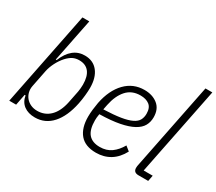

<svg xmlns="http://www.w3.org/2000/svg" viewBox="-135 -1018 1472 1307"><g transform="rotate(30 601.5 -364.0)"><path d="M182 -740H236L168 -401H175Q225 -524 327 -524Q393 -524 430 -477.5Q467 -431 467 -350Q467 -326 463.5 -290.5Q460 -255 453 -221Q430 -109 375.5 -48.5Q321 12 241 12Q188 12 154 -13.5Q120 -39 112 -87H105L88 0H34ZM232 -35Q292 -35 333 -75.5Q374 -116 390 -194L409 -289Q411 -301 412.5 -316Q414 -331 414 -345Q414 -410 387.5 -443.5Q361 -477 310 -477Q282 -477 260 -466Q238 -455 215 -430Q190 -402 172 -366.5Q154 -331 147 -296L121 -165Q116 -139 122 -115.5Q128 -92 143 -74Q158 -56 181 -45.5Q204 -35 232 -35Z M721 12Q636 12 594.5 -37Q553 -86 553 -175Q553 -201 556.5 -231.5Q560 -262 565 -289Q587 -399 647.5 -461.5Q708 -524 796 -524Q859 -524 900.5 -491Q942 -458 942 -393Q942 -356 925.5 -326.5Q909 -297 870 -275.5Q831 -254 767.5 -241.5Q704 -229 611 -227Q608 -212 607 -198.5Q606 -185 606 -176Q606 -103 635.5 -69Q665 -35 724 -35Q777 -35 814 -62Q851 -89 877 -135L912 -107Q880 -47 831.5 -17.5Q783 12 721 12ZM791 -478Q723 -478 682.5 -432.5Q642 -387 626 -309L618 -269Q699 -272 751.5 -280.5Q804 -289 834.5 -304Q865 -319 876.5 -340.5Q888 -362 888 -390Q888 -437 861.5 -457.5Q835 -478 791 -478Z M1050 0Q1010 0 1010 -36Q1010 -42 1011 -50.5Q1012 -59 1014 -66L1149 -740H1203L1064 -46H1135L1126 0Z"/></g></svg>

Font: IBM Plex Sans Condensed Light
Style: Italic
Weight: 300
Width: 3
Italic angle: -11°
Designer: Mike Abbink, Paul van der Laan, Pieter van Rosmalen
Foundry: Bold Monday
Version: Version 1.3